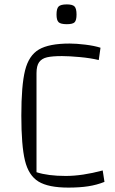

<svg xmlns="http://www.w3.org/2000/svg" viewBox="-20 -838 522 873"><path d="M291 15Q200 15 155 -12.5Q110 -40 93.5 -108Q77 -176 77 -312Q77 -450 94 -518Q111 -586 157 -613Q203 -640 297 -640Q327 -640 368 -635Q409 -630 437 -621L429 -565Q392 -574 343 -578.5Q294 -583 262 -583Q218 -583 194 -577.5Q170 -572 158 -555.5Q146 -539 146 -505V-55Q198 -38 279 -38Q354 -38 447 -63L455 -11Q420 3 381 9Q342 15 291 15ZM237 -772Q237 -799 246.5 -808.5Q256 -818 284 -818Q310 -818 319 -808.5Q328 -799 328 -772Q328 -746 319.5 -737Q311 -728 284 -728Q256 -728 246.5 -737Q237 -746 237 -772Z"/></svg>

Font: Changa ExtraLight
Style: Regular
Weight: 275
Designer: Eduardo Rodriguez Tunni
Foundry: Eduardo Rodriguez Tunni
Version: Version 2.002; ttfautohint (v1.5) -l 8 -r 50 -G 200 -x 14 -H